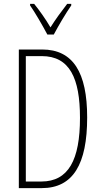

<svg xmlns="http://www.w3.org/2000/svg" viewBox="-20 -969 522 989"><path d="M224 -791H257C282 -838 318 -899 347 -941V-949H326C292 -905 268 -872 240 -828C215 -871 182 -917 156 -949H135V-941C159 -907 198 -840 224 -791ZM429 -364C429 -595 357 -714 197 -714H77V0H195C357 0 429 -124 429 -364ZM392 -362C392 -146 333 -34 193 -34H113V-680H195C339 -680 392 -566 392 -362Z"/></svg>

Font: Noto Sans Bengali ExtraCondensed ExtraLight
Style: Regular
Weight: 200
Width: 2
Designer: Joana Ranito - Universal Thirst; Jelle Bosma - Monotype Design Team
Foundry: Universal Thirst ehf.
Version: Version 3.000